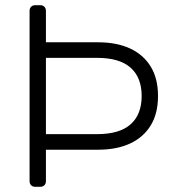

<svg xmlns="http://www.w3.org/2000/svg" viewBox="-20 -720 673 740"><path d="M116 0Q106 0 100 -6Q94 -12 94 -22V-678Q94 -688 100 -694Q106 -700 116 -700H135Q145 -700 151 -694Q157 -688 157 -678V-557H359Q429 -557 480.5 -533.5Q532 -510 560.5 -464Q589 -418 589 -350Q589 -282 560.5 -236Q532 -190 480.5 -166.5Q429 -143 359 -143H157V-22Q157 -12 151 -6Q145 0 134 0ZM157 -203H354Q441 -203 483.5 -241Q526 -279 526 -350Q526 -421 483.5 -459Q441 -497 354 -497H157Z"/></svg>

Font: Rubik Light
Style: Regular
Weight: 300
Designer: Hubert and Fischer
Foundry: Hubert and Fischer
Version: Version 2.300;gftools[0.9.30]